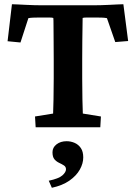

<svg xmlns="http://www.w3.org/2000/svg" viewBox="-20 -598 639 902"><path d="M559.6 -578.1 582 -405.3 521.5 -400.4 482.4 -512.7Q472.7 -514.6 461.9 -515.1Q451.2 -515.6 438.5 -515.6H405.3Q396.5 -515.6 385.3 -515.6Q374 -515.6 368.2 -513.7Q368.2 -507.8 367.7 -477.5Q367.2 -447.3 366.7 -405.3Q366.2 -363.3 366.2 -320.3V-229.5Q366.2 -174.8 367.2 -130.9Q368.2 -86.9 369.1 -64.5L454.1 -50.8L451.2 0H147.5L144.5 -50.8L229.5 -64.5Q230.5 -86.9 231.4 -130.9Q232.4 -174.8 232.4 -229.5V-320.3Q232.4 -363.3 231.9 -405.3Q231.4 -447.3 231.4 -477.5Q231.4 -507.8 230.5 -513.7Q224.6 -515.6 213.4 -515.6Q202.1 -515.6 193.4 -515.6H159.2Q147.5 -515.6 135.3 -515.1Q123 -514.6 113.3 -512.7L76.2 -398.4L15.6 -404.3L36.1 -578.1Q45.9 -578.1 64 -577.1Q82 -576.2 102.1 -575.2Q122.1 -574.2 141.1 -573.7Q160.2 -573.2 173.8 -573.2H421.9Q435.5 -573.2 454.1 -573.7Q472.7 -574.2 493.2 -575.2Q513.7 -576.2 531.2 -577.1Q548.8 -578.1 559.6 -578.1ZM223.6 284.2 209 251Q255.9 241.2 272.9 226.1Q290 210.9 290 197.3Q290 185.5 280.3 179.2Q270.5 172.9 257.8 167Q245.1 161.1 235.8 150.4Q226.6 139.6 226.6 117.2Q226.6 94.7 245.6 80.1Q264.6 65.4 293 65.4Q312.5 65.4 330.6 73.2Q348.6 81.1 359.9 97.7Q371.1 114.3 371.1 141.6Q371.1 169.9 355 198.7Q338.9 227.5 306.2 250.5Q273.4 273.4 223.6 284.2Z"/></svg>

Font: Crimson Pro ExtraLight
Style: Bold
Weight: 700
Version: Version 1.002